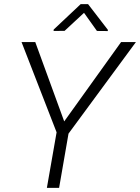

<svg xmlns="http://www.w3.org/2000/svg" viewBox="-20 -916 683 936"><path d="M293 -324.2 570.3 -710.9H642.6L314 -264.6L268.1 0H208.5L255.9 -271L85 -710.9H151.9ZM505.9 -770.5 505.4 -764.6 452.6 -765.1 389.6 -853.5 294.9 -765.6 241.2 -765.1 241.7 -772 373.5 -896H409.2Z"/></svg>

Font: RobotoInd Light
Style: Italic
Weight: 300
Italic angle: -12°
Designer: Google
Version: Version 2.001151; 2014